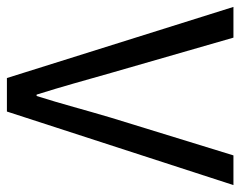

<svg xmlns="http://www.w3.org/2000/svg" viewBox="-90 -606 696 556"><g transform="rotate(90 258.0 -328.0)"><path d="M206 0H303L516 -656H430L321 -302C298 -225 282 -162 258 -86H254C230 -162 213 -225 191 -302L89 -656H0Z"/></g></svg>

Font: DAIFUKU Sans
Style: Regular
Weight: 400
Designer: Original font ‘Source Han Sans JP’ : Paul D. Hunt
Foundry: Daifuku
Version: Version 1.000